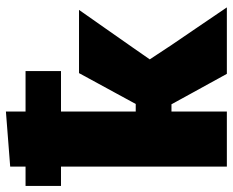

<svg xmlns="http://www.w3.org/2000/svg" viewBox="-107 -699 788 650"><g transform="rotate(-90 287.0 -374.0)"><path d="M48 0V-561.5H-17.5V-681.5H48V-733.5L234.5 -748V-681.5H371.5V-561.5H234.5V-308.5H260L297 -376.5Q314 -407.5 330.8 -438.5Q347.5 -469.5 364.5 -500.5H578.5Q546 -454.5 514.5 -409.2Q483 -364 451 -318.5L411 -261L460.5 -186Q492 -139.5 524 -92.8Q556 -46 587 0H362Q346 -29 330.2 -57.8Q314.5 -86.5 299 -114.5L259 -187.5H234.5V0Z"/></g></svg>

Font: Commissioner ExtraBold
Style: Regular
Weight: 800
Designer: Kostas Bartsokas
Foundry: Kostas Bartsokas
Version: Version 1.000; ttfautohint (v1.8.3)